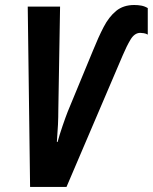

<svg xmlns="http://www.w3.org/2000/svg" viewBox="-20 -740 605 760"><path d="M99.1 0 89.8 -713.9H217.8L210.9 -307.1Q210.9 -277.3 209.5 -246.6Q208 -215.8 205.1 -178.2H208Q215.3 -205.6 227.5 -241.2Q239.7 -276.9 248 -297.9L348.1 -540Q369.1 -592.3 390.1 -632.8Q411.1 -673.3 439.7 -696.8Q468.3 -720.2 511.2 -720.2Q525.9 -720.2 539.3 -717.8Q552.7 -715.3 564.9 -708V-603Q557.6 -607.4 549.1 -608.6Q540.5 -609.9 535.2 -609.9Q512.7 -609.9 496.8 -583.5Q481 -557.1 465.8 -521L243.2 0Z"/></svg>

Font: Open Sans Condensed
Style: Bold Italic
Weight: 700
Width: 3
Italic angle: -12°
Designer: Monotype Design Team
Foundry: Monotype Imaging Inc.
Version: Version 3.003; ttfautohint (v1.8.4)